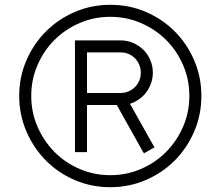

<svg xmlns="http://www.w3.org/2000/svg" viewBox="-20 -785 918 799"><path d="M481 -617Q509 -617 533.5 -606.5Q558 -596 576.5 -578Q595 -560 605.5 -535Q616 -510 616 -483Q616 -459 608 -437Q600 -415 585.5 -397Q571 -379 551 -367Q537 -358 521 -353L618 -180L623 -172L614 -167L588 -152L579 -147L574 -155L466 -348H342V-162V-152H332H302H292V-162V-607V-617H302ZM481 -398Q499 -398 514.5 -404.5Q530 -411 541.5 -422.5Q553 -434 559.5 -449.5Q566 -465 566 -482.5Q566 -500 559.5 -515.5Q553 -531 541.5 -542.5Q530 -554 514 -561Q499 -567 481 -567H342V-398ZM439 -6Q360 -6 290.5 -36Q221 -66 170 -118Q119 -170 89.5 -239Q60 -308 60 -386Q60 -465 90 -534Q120 -603 171.5 -654.5Q223 -706 292 -735.5Q361 -765 439 -765Q519 -765 588 -735Q657 -705 708 -653.5Q759 -602 788.5 -533Q818 -464 818 -386Q818 -307 788 -237.5Q758 -168 706.5 -116.5Q655 -65 586 -35.5Q517 -6 439 -6ZM567 -689Q507 -715 439 -715Q371 -715 311 -689Q251 -663 206.5 -618.5Q162 -574 136 -514Q110 -454 110 -386Q110 -318 136 -258Q162 -198 206.5 -153Q251 -108 311 -82Q371 -56 439 -56Q507 -56 567 -82Q627 -108 671.5 -153Q716 -198 742 -258Q768 -318 768 -386Q768 -454 742 -514Q716 -574 671.5 -618.5Q627 -663 567 -689Z"/></svg>

Font: Leon Sans
Style: Light
Weight: 300
Designer: Jongmin Kim
Version: Version 1.2